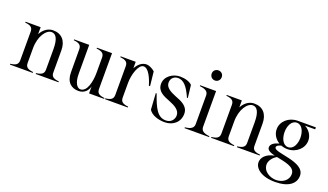

<svg xmlns="http://www.w3.org/2000/svg" viewBox="-83 -1305 3589 2103"><g transform="rotate(20 1712.0 -253.5)"><path d="M486 -84V-339C486 -451 426 -515 328 -515C275 -515 221 -485 186 -419V-500H10V-490C76 -483 100 -464 100 -416V-84C100 -36 75 -17 10 -10V0H276V-10C211 -17 186 -36 186 -84V-255C186 -397 257 -491 318 -491C369 -491 400 -441 400 -323V-84C400 -37 375 -18 310 -10V0H576V-10C510 -16 485 -36 486 -84Z M813 15C889 15 925 -43 932 -83V0H1108V-10C1042 -17 1018 -36 1018 -84V-500H842V-490C907 -483 932 -464 932 -416V-239C932 -144 906 -9 826 -9C789 -9 752 -58 752 -162V-500H576V-490C641 -484 666 -464 666 -416L667 -149C667 -35 729 15 813 15Z M1294 -84V-255C1294 -349 1334 -483 1394 -483C1452 -483 1495 -384 1519 -303H1533L1515 -469C1487 -495 1444 -514 1418 -514C1365 -514 1323 -478 1294 -425V-500H1118V-490C1184 -483 1208 -464 1208 -416V-84C1208 -36 1183 -17 1118 -10V0H1384V-10C1319 -17 1294 -36 1294 -84Z M1817 14C1913 14 1989 -48 1989 -146C1989 -235 1908 -266 1833 -295C1769 -321 1710 -352 1710 -409C1710 -467 1753 -492 1792 -492C1856 -492 1904 -441 1956 -322H1966L1949 -469C1921 -498 1867 -515 1808 -515C1723 -515 1637 -456 1637 -369C1637 -279 1717 -250 1791 -221C1856 -195 1917 -162 1917 -101C1917 -59 1888 -9 1822 -9C1727 -9 1683 -93 1628 -253H1618L1630 -64C1662 -12 1738 14 1817 14Z M2045 -10V0H2331V-10C2266 -17 2231 -36 2231 -84V-500H2045V-490C2111 -483 2145 -464 2145 -416V-84C2145 -36 2110 -17 2045 -10ZM2237 -664C2237 -700 2209 -722 2179 -722C2148 -722 2120 -700 2120 -664C2120 -627 2148 -604 2179 -604C2209 -604 2237 -627 2237 -664Z M2831 -84V-339C2831 -451 2771 -515 2673 -515C2620 -515 2566 -485 2531 -419V-500H2355V-490C2421 -483 2445 -464 2445 -416V-84C2445 -36 2420 -17 2355 -10V0H2621V-10C2556 -17 2531 -36 2531 -84V-255C2531 -397 2602 -491 2663 -491C2714 -491 2745 -441 2745 -323V-84C2745 -37 2720 -18 2655 -10V0H2921V-10C2855 -16 2830 -36 2831 -84Z M3182 -169C3284 -169 3366 -244 3366 -335C3366 -395 3330 -448 3276 -477H3394V-500H3183H3182C3079 -500 2997 -426 2997 -335C2997 -278 3029 -227 3079 -197C3024 -183 2985 -157 2984 -121C2983 -85 3024 -68 3076 -55C2975 -34 2934 20 2934 73C2934 144 3016 215 3175 215C3338 215 3412 147 3412 58C3412 -109 3054 -79 3054 -144C3054 -167 3084 -176 3107 -183C3130 -174 3155 -169 3182 -169ZM3182 -192C3120 -192 3089 -263 3089 -335C3089 -406 3120 -477 3182 -477C3243 -477 3274 -406 3274 -335C3274 -263 3243 -192 3182 -192ZM3025 65C3025 23 3060 -24 3105 -49C3201 -29 3321 -13 3321 71C3321 152 3246 191 3180 191C3111 191 3025 148 3025 65Z"/></g></svg>

Font: Sprat Condesed
Style: Regular
Weight: 400
Width: 3
Designer: Ethan Nakache
Foundry: Collletttivo
Version: Version 2.000;Glyphs 3.2 (3217)